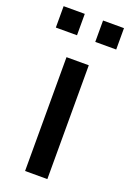

<svg xmlns="http://www.w3.org/2000/svg" viewBox="-140 -760 548 810"><g transform="rotate(20 134.5 -354.5)"><path d="M84 0V-511H184V0ZM-1 -613V-709H94V-613ZM176 -613V-709H270V-613Z"/></g></svg>

Font: Chivo Medium
Style: Regular
Weight: 400
Version: Version 2.002